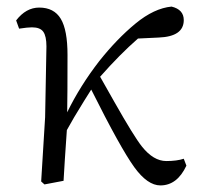

<svg xmlns="http://www.w3.org/2000/svg" viewBox="-20 -549 611 583"><path d="M467 14Q428 14 388 -41Q346 -99 257 -277Q250 -265 235 -242Q202 -189 183 -154Q181 -125 177 -66Q174 -22 173 0L115 11L105 2L117 -193L121 -408Q121 -439 111.5 -452.5Q102 -466 77 -466Q64 -466 38 -462L29 -487Q59 -526 99 -526Q144 -526 164.5 -492Q185 -458 185 -382Q185 -259 184 -208Q223 -288 281 -363Q335 -431 391.5 -477.5Q448 -524 501 -529Q538 -520 538 -488Q538 -438 462 -435L399 -432Q344 -384 284 -316Q300 -288 327 -240Q387 -134 411 -104Q446 -60 485 -60Q517 -60 538 -67L546 -46Q518 14 467 14Z"/></svg>

Font: Cactus Classical Serif
Style: Regular
Weight: 400
Designer: Henry Chan (via Glyphwiki)、田海東、宇文滿月
Foundry: Moonlit Owen
Version: Version 1.000